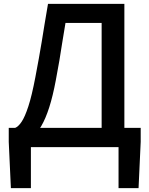

<svg xmlns="http://www.w3.org/2000/svg" viewBox="-20 -757 769 988"><path d="M139 0V211H36L25 -27V-99H704V-27L693 211H590V0ZM503 -40V-639H317Q307 -582 300 -536Q293 -490 285.5 -445Q278 -400 267 -343Q252 -263 233.5 -205Q215 -147 192.5 -108.5Q170 -70 143.5 -51Q117 -32 85 -28L58 -99Q74 -105 91 -130Q108 -155 126 -210Q144 -265 162 -360Q172 -413 180 -457Q188 -501 195 -544Q202 -587 209.5 -633.5Q217 -680 227 -737H620V-40Z"/></svg>

Font: Noto Sans SC Medium
Style: Regular
Weight: 500
Designer: Ryoko NISHIZUKA  (kana, bopomofo & ideographs); Paul D. Hunt (Latin, Greek & Cyrillic); Sandoll Communications , Soo-you
Foundry: Adobe
Version: Version 2.004-H2;hotconv 1.0.118;makeotfexe 2.5.65603